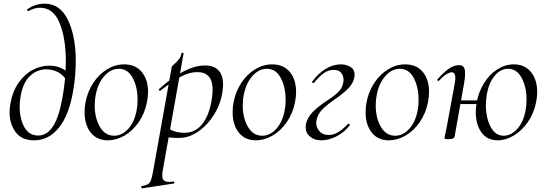

<svg xmlns="http://www.w3.org/2000/svg" viewBox="-20 -749 2967 1044"><path d="M32 -140Q32 -155 36 -183Q48 -252 81 -299Q114 -346 158 -369Q202 -392 249 -392Q312 -392 359 -347L345 -306Q327 -340 296.5 -356Q266 -372 232 -372Q182 -372 143.5 -336.5Q105 -301 92 -225Q87 -195 87 -169Q87 -103 112.5 -57.5Q138 -12 188 -12Q235 -12 267.5 -61Q300 -110 319 -215Q338 -319 338 -414Q338 -541 304 -624Q270 -707 197 -707Q167 -707 135 -689H134Q130 -689 128 -692.5Q126 -696 128 -698Q171 -729 222 -729Q307 -729 349.5 -640.5Q392 -552 392 -416Q392 -338 378 -256Q356 -124 300.5 -55Q245 14 166 14Q98 14 65 -30.5Q32 -75 32 -140Z M440 -138Q440 -169 445 -193Q456 -251 487 -298Q518 -345 562 -372Q606 -399 655 -399Q717 -399 751 -357.5Q785 -316 785 -250Q785 -222 779 -193Q767 -132 734 -84.5Q701 -37 656.5 -11.5Q612 14 566 14Q507 14 473.5 -28Q440 -70 440 -138ZM723 -149Q728 -173 728 -207Q728 -276 701.5 -325.5Q675 -375 626 -375Q583 -375 548.5 -337Q514 -299 501 -236Q495 -208 495 -176Q495 -108 523 -59.5Q551 -11 601 -11Q643 -11 677 -48Q711 -85 723 -149Z M751 263Q773 259 784 252.5Q795 246 800.5 231.5Q806 217 812 185L914 -386Q914 -388 928 -400.5Q942 -413 953 -427Q964 -441 967 -459Q968 -463 973.5 -462Q979 -461 978 -457L865 178Q862 195 862 205Q862 224 871 232Q880 240 900 240Q905 240 923 238H924Q927 238 928 243Q929 248 925 249L753 275Q749 276 748 270Q747 264 751 263ZM867 -8 877 -60Q901 -45 925.5 -36Q950 -27 983 -27Q1046 -27 1084 -80Q1122 -133 1133 -220Q1136 -241 1136 -261Q1136 -357 1053 -357Q1010 -357 965 -333Q920 -309 852 -256L850 -255Q847 -255 844.5 -259.5Q842 -264 845 -265Q987 -393 1095 -393Q1143 -393 1168 -366.5Q1193 -340 1193 -289Q1193 -273 1190 -253Q1181 -186 1145 -127.5Q1109 -69 1058 -34Q1007 1 955 1Q922 1 905.5 -1Q889 -3 867 -8Z M1245 -138Q1245 -169 1250 -193Q1261 -251 1292 -298Q1323 -345 1367 -372Q1411 -399 1460 -399Q1522 -399 1556 -357.5Q1590 -316 1590 -250Q1590 -222 1584 -193Q1572 -132 1539 -84.5Q1506 -37 1461.5 -11.5Q1417 14 1371 14Q1312 14 1278.5 -28Q1245 -70 1245 -138ZM1528 -149Q1533 -173 1533 -207Q1533 -276 1506.5 -325.5Q1480 -375 1431 -375Q1388 -375 1353.5 -337Q1319 -299 1306 -236Q1300 -208 1300 -176Q1300 -108 1328 -59.5Q1356 -11 1406 -11Q1448 -11 1482 -48Q1516 -85 1528 -149Z M1642 -57Q1642 -66 1643 -71Q1650 -109 1680.5 -140Q1711 -171 1760 -203Q1805 -232 1824 -253.5Q1843 -275 1847 -303Q1848 -307 1848 -316Q1848 -337 1835 -353Q1822 -369 1795 -369Q1764 -369 1739 -350Q1714 -331 1687 -298L1685 -297Q1682 -297 1679 -300Q1676 -303 1677 -305Q1711 -351 1751.5 -375Q1792 -399 1833 -399Q1864 -399 1886 -385Q1908 -371 1908 -343Q1908 -335 1907 -330Q1901 -296 1875 -269.5Q1849 -243 1805 -212Q1756 -178 1731.5 -153Q1707 -128 1700 -91Q1696 -62 1714.5 -38.5Q1733 -15 1767 -15Q1795 -15 1820 -31Q1845 -47 1872 -75Q1873 -76 1875 -76Q1878 -76 1880.5 -73.5Q1883 -71 1882 -68Q1852 -29 1809.5 -7.5Q1767 14 1727 14Q1690 14 1666 -6Q1642 -26 1642 -57Z M1968 -138Q1968 -169 1973 -193Q1984 -251 2015 -298Q2046 -345 2090 -372Q2134 -399 2183 -399Q2245 -399 2279 -357.5Q2313 -316 2313 -250Q2313 -222 2307 -193Q2295 -132 2262 -84.5Q2229 -37 2184.5 -11.5Q2140 14 2094 14Q2035 14 2001.5 -28Q1968 -70 1968 -138ZM2251 -149Q2256 -173 2256 -207Q2256 -276 2229.5 -325.5Q2203 -375 2154 -375Q2111 -375 2076.5 -337Q2042 -299 2029 -236Q2023 -208 2023 -176Q2023 -108 2051 -59.5Q2079 -11 2129 -11Q2171 -11 2205 -48Q2239 -85 2251 -149Z M2567 -139Q2567 -163 2572 -193Q2583 -251 2612.5 -298Q2642 -345 2684.5 -372Q2727 -399 2774 -399Q2834 -399 2867.5 -357Q2901 -315 2901 -248Q2901 -222 2895 -193Q2883 -132 2850 -85Q2817 -38 2773.5 -12Q2730 14 2686 14Q2628 14 2597.5 -29.5Q2567 -73 2567 -139ZM2397 2 2401 -21Q2407 -45 2412 -74L2453 -297Q2456 -312 2456 -324Q2456 -356 2436 -356Q2424 -356 2405.5 -344Q2387 -332 2367 -310Q2366 -309 2364 -309Q2361 -309 2358.5 -312.5Q2356 -316 2359 -318Q2393 -357 2421.5 -376Q2450 -395 2476 -395Q2493 -395 2501 -384.5Q2509 -374 2509 -351Q2509 -325 2504 -299L2452 -7Q2451 0 2442.5 4Q2434 8 2420 8Q2406 8 2401.5 6.5Q2397 5 2397 2ZM2468 -203H2602L2599 -183H2465ZM2838 -149Q2843 -173 2843 -208Q2843 -276 2816.5 -325.5Q2790 -375 2743 -375Q2701 -375 2669.5 -336.5Q2638 -298 2627 -236Q2622 -204 2622 -178Q2622 -109 2647.5 -60Q2673 -11 2719 -11Q2759 -11 2792.5 -48Q2826 -85 2838 -149Z"/></svg>

Font: Cormorant Garamond
Style: Italic
Weight: 400
Italic angle: -10°
Designer: Christian Thalmann (Catharsis Fonts)
Foundry: Catharsis Fonts
Version: Version 4.000